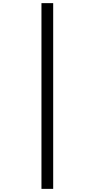

<svg xmlns="http://www.w3.org/2000/svg" viewBox="-20 -1000 602 1223"><path d="M244.1 203.1V-980H318.8V203.1Z"/></svg>

Font: Some Time Later
Style: Regular
Weight: 400
Version: Version 003.300